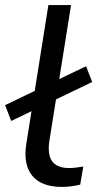

<svg xmlns="http://www.w3.org/2000/svg" viewBox="-26 -725 384 754"><path d="M217 9Q137 9 101 -34.5Q65 -78 77 -158L164 -705H253L167 -166Q163 -134 169.5 -111Q176 -88 195.5 -76.5Q215 -65 245 -65Q259 -65 273.5 -67Q288 -69 301 -71L289 0Q272 4 254 6.5Q236 9 217 9ZM18 -250 -6 -312 312 -465 336 -403Z"/></svg>

Font: Nunito Sans 10pt SemiExpanded
Style: Italic
Weight: 400
Width: 6
Italic angle: -9°
Designer: Vernon Adams
Foundry: Vernon Adams
Version: Version 3.101;gftools[0.9.27]